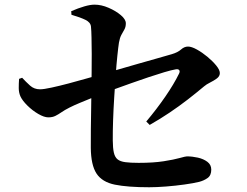

<svg xmlns="http://www.w3.org/2000/svg" viewBox="-20 -792 1040 809"><path d="M280.1 -744.9Q310 -757.7 335 -765Q360.1 -772.4 378.4 -772.4Q407 -772.4 437.5 -759.2Q468 -746.1 489.1 -728.2Q510.2 -710.4 510.2 -693.8Q510.2 -678.7 504.3 -668.2Q498.3 -657.6 491.5 -645.2Q484.7 -632.8 481.2 -612.5Q478.2 -593.1 474.5 -557.2Q470.7 -521.3 467.5 -475.7Q464.3 -430.1 461.2 -380.7Q458.1 -331.4 456.5 -284.5Q454.9 -237.5 455.2 -199.9Q455.4 -167.7 459.8 -148.6Q464.2 -129.5 475.5 -120.5Q486.8 -111.5 508.1 -108.7Q529.5 -105.8 564.1 -105.8Q626.6 -105.8 669.8 -112.6Q713 -119.4 737.4 -126.3Q761.9 -133.1 767.6 -133.1Q790 -133.1 813.8 -127.8Q837.6 -122.4 853.9 -110.1Q870.2 -97.8 870.2 -77.3Q870.2 -52.9 854.8 -42Q839.4 -31 819.4 -25.8Q795.9 -19.9 757.6 -14.6Q719.2 -9.2 679.2 -6.1Q639.2 -3 608.6 -3Q518.1 -3 464.2 -13.9Q410.3 -24.8 386.7 -60.7Q363.2 -96.6 362.6 -169.5Q362.3 -202.3 362.8 -246.5Q363.3 -290.6 364.1 -336.3Q364.9 -381.9 365.2 -417.3Q365.4 -450 366.1 -488.7Q366.7 -527.3 366.5 -565Q366.2 -602.6 365.6 -633.2Q365 -663.7 363.3 -680Q361.6 -697.8 340.1 -708.3Q318.6 -718.8 281.1 -729.8ZM73.3 -464.3Q89.5 -446.8 106.7 -431.3Q124 -415.7 148.7 -415.7Q164.2 -415.7 197.1 -422.9Q229.9 -430 269.2 -440.4Q308.5 -450.8 344.7 -461.2Q381 -471.6 404 -477.9Q433.7 -486.2 475.3 -498.3Q516.8 -510.4 561.3 -523.1Q605.7 -535.7 643.8 -546.5Q681.9 -557.2 704.1 -563.8Q729.2 -571.2 742.9 -583.5Q756.6 -595.8 772.2 -595.8Q787.3 -595.8 809.7 -583.3Q832.1 -570.9 854 -552.7Q875.9 -534.5 891.1 -515.9Q906.3 -497.2 906.3 -484.1Q906.3 -470.7 893.6 -461.3Q880.9 -452 865.3 -444.3Q849.7 -436.6 839.8 -428Q807.8 -401.2 771.4 -372.9Q735 -344.7 694.9 -317.7Q654.8 -290.7 610.7 -265.6L596.3 -280Q640.2 -332.1 676.6 -385Q713 -437.9 734.5 -482Q739.1 -491.3 735.1 -496.5Q731.2 -501.8 720.2 -499.8Q702.6 -496.8 672.6 -487.9Q642.6 -479 606.9 -467Q571.1 -455 534.4 -442Q497.6 -429 465.6 -417.3Q433.6 -405.6 412.1 -396.8Q390.5 -388.8 365.8 -378.8Q341.2 -368.8 317.3 -358.9Q293.4 -349.1 273.2 -338.9Q252.1 -328.2 238.8 -318.9Q225.4 -309.6 213.2 -303.6Q201 -297.5 183.6 -297.5Q166.1 -297.5 141.1 -312Q116.1 -326.6 95.1 -347.5Q74.1 -368.4 65.9 -386.3Q59 -402.3 59 -421Q58.9 -439.7 60.4 -459.7Z"/></svg>

Font: Noto Serif JP
Style: Regular
Weight: 200
Designer: Ryoko NISHIZUKA 西塚涼子 (kana & ideographs); Frank Grießhammer (Latin, Greek & Cyrillic); Wenlong ZHANG 张文龙 (bopomofo); San
Foundry: Adobe
Version: Version 2.001;hotconv 1.1.0;makeotfexe 2.6.0